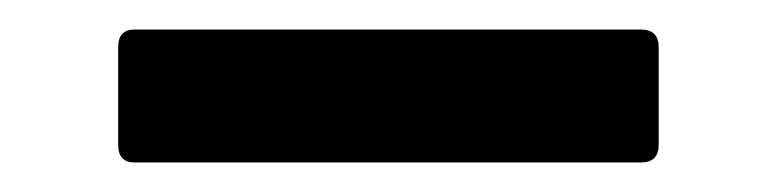

<svg xmlns="http://www.w3.org/2000/svg" viewBox="-20 -331 525 130"><path d="M71 -221Q60 -221 60 -233V-299Q60 -311 71 -311H414Q426 -311 426 -299V-233Q426 -221 414 -221Z"/></svg>

Font: Sofia Sans
Style: Bold
Weight: 700
Designer: Botio Nikoltchev, Ani Petrova
Foundry: lettersoup
Version: Version 4.100; ttfautohint (v1.8.4.7-5d5b)